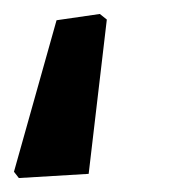

<svg xmlns="http://www.w3.org/2000/svg" viewBox="-27 -97 249 275"><path d="M0 158 -7 149 54 -68 116 -77 126 -69 100 152Z"/></svg>

Font: Alegreya Sans SC
Style: Bold Italic
Weight: 700
Italic angle: -7°
Designer: Juan Pablo del Peral
Foundry: Huerta Tipografica
Version: Version 2.007